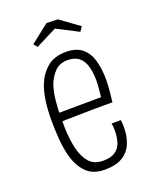

<svg xmlns="http://www.w3.org/2000/svg" viewBox="-130 -746 665 831"><g transform="rotate(-20 202.0 -330.5)"><path d="M209 11Q154 11 124 -19.5Q94 -50 80 -100Q70 -137 66.5 -180.5Q63 -224 63 -271Q63 -315 68.5 -356Q74 -397 87 -430Q105 -473 137.5 -499.5Q170 -526 223 -526Q270 -526 297 -503.5Q324 -481 335 -442Q346 -403 346 -354Q346 -330 343.5 -304.5Q341 -279 338 -252L299 -287Q301 -308 303 -327.5Q305 -347 305 -365Q305 -401 297 -429.5Q289 -458 270 -474Q251 -490 217 -490Q181 -490 159 -468Q137 -446 124 -412Q114 -382 110 -345Q106 -308 106 -270Q106 -244 106.5 -218Q107 -192 110 -168Q113 -144 118 -122Q128 -80 150.5 -54Q173 -28 214 -28Q250 -28 270 -41.5Q290 -55 298 -79Q306 -103 306 -133Q306 -141 305.5 -149.5Q305 -158 303 -167H346Q347 -159 347.5 -150.5Q348 -142 348 -134Q348 -92 334.5 -59.5Q321 -27 290.5 -8Q260 11 209 11ZM82 -247V-288L339 -290L338 -252Q317 -252 290.5 -252Q264 -252 235 -251.5Q206 -251 177.5 -250.5Q149 -250 124.5 -249.5Q100 -249 82 -247ZM312 -586 213 -637 116 -588 102 -605 187 -672 239 -670 326 -607Z"/></g></svg>

Font: Truculenta ExtraLight
Style: Regular
Weight: 250
Version: Version 1.002